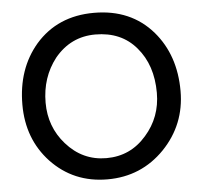

<svg xmlns="http://www.w3.org/2000/svg" viewBox="-52 -764 881 832"><g transform="rotate(-5 389.0 -348.0)"><path d="M731 -340Q731 -194 631 -90Q530 14 383 14Q235 14 137 -90Q43 -191 43 -340Q43 -496 132 -600Q228 -710 386 -710Q547 -710 642 -600Q731 -496 731 -340ZM628 -341Q628 -462 562 -539Q497 -616 384 -616Q277 -616 207 -531Q144 -450 144 -340Q144 -235 211 -159Q282 -78 386 -78Q491 -78 560 -158Q628 -235 628 -341Z"/></g></svg>

Font: GFS Complutum
Style: Regular
Weight: 400
Designer: George D. Matthiopoulos
Foundry: George D. Matthiopoulos
Version: Version 1.000